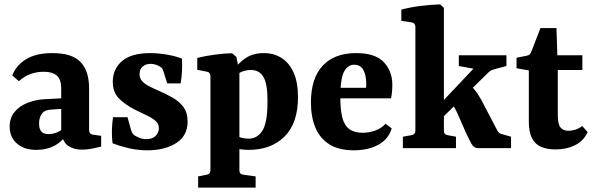

<svg xmlns="http://www.w3.org/2000/svg" viewBox="-20 -675 2702 875"><path d="M145 8Q90 8 57 -21Q24 -50 24 -98Q24 -138 46.5 -165Q69 -192 106 -206.5Q143 -221 185 -223L280 -228V-180L219 -176Q184 -175 171 -157Q158 -139 158 -113Q158 -88 168 -76Q178 -64 201 -64Q224 -64 244 -73.5Q264 -83 277 -99L287 -71Q268 -33 231 -12.5Q194 8 145 8ZM36 -331Q54 -378 99.5 -405.5Q145 -433 219 -433Q308 -433 347 -392.5Q386 -352 386 -272V-83Q386 -63 405 -61L441 -56V-7Q426 -3 401.5 2Q377 7 355 7Q317 7 292 -9.5Q267 -26 259 -69V-270Q259 -314 238.5 -331Q218 -348 180 -348Q147 -348 118.5 -337.5Q90 -327 66 -305Z M493 -22Q489 -51 490 -82Q491 -113 495 -141H561L576 -87Q581 -67 593 -58Q601 -53 615 -47Q629 -41 648 -41Q675 -41 689.5 -56Q704 -71 704 -91Q704 -111 689 -124Q674 -137 649 -149Q624 -161 593 -176Q549 -199 521.5 -227Q494 -255 494 -303Q494 -360 536 -396.5Q578 -433 666 -433Q702 -433 741.5 -426Q781 -419 809 -408Q811 -382 809.5 -352Q808 -322 803 -295H742L726 -346Q723 -357 719.5 -362.5Q716 -368 708 -372Q698 -378 687.5 -381Q677 -384 666 -384Q644 -384 630 -371.5Q616 -359 616 -337Q616 -318 628 -305Q640 -292 659.5 -282Q679 -272 702 -262Q737 -247 767.5 -229.5Q798 -212 816.5 -186.5Q835 -161 835 -121Q835 -56 783 -23Q731 10 652 10Q606 10 565 0Q524 -10 493 -22Z M883 180V129L923 121Q939 118 939 101V-327Q939 -345 924 -348L879 -357V-411Q915 -420 958.5 -426Q1002 -432 1038 -432L1057 -416L1071 -349V101Q1071 119 1088 121L1145 129V180ZM1113 8Q1098 8 1080.5 6Q1063 4 1045 -1L1051 -66Q1063 -52 1079.5 -47.5Q1096 -43 1113 -43Q1152 -43 1175.5 -79Q1199 -115 1199 -212Q1200 -289 1181.5 -322.5Q1163 -356 1124 -356Q1101 -356 1082 -348Q1063 -340 1055 -331L1044 -354Q1067 -389 1100.5 -411Q1134 -433 1183 -433Q1227 -433 1262 -411.5Q1297 -390 1317.5 -345.5Q1338 -301 1338 -232Q1338 -114 1277 -53Q1216 8 1113 8Z M1397 -208Q1397 -318 1450.5 -375.5Q1504 -433 1603 -433Q1690 -433 1729 -392Q1768 -351 1768 -288Q1768 -273 1766.5 -257Q1765 -241 1762 -227H1487V-275H1648Q1649 -280 1649 -284Q1649 -288 1649 -294Q1649 -332 1636 -356Q1623 -380 1594 -380Q1565 -380 1548 -348.5Q1531 -317 1531 -231Q1531 -175 1540 -139.5Q1549 -104 1571.5 -87Q1594 -70 1632 -70Q1662 -70 1690 -80Q1718 -90 1737 -111L1765 -90Q1751 -41 1704.5 -15.5Q1658 10 1592 10Q1525 10 1482 -16.5Q1439 -43 1418 -92Q1397 -141 1397 -208Z M1816 0V-52L1855 -59Q1873 -62 1873 -80V-552Q1873 -570 1856 -573L1809 -580V-631Q1848 -642 1897 -648Q1946 -654 1986 -655L2003 -639V-80Q2003 -62 2020 -59L2058 -52V0ZM2158 0Q2139 0 2127.5 -21.5Q2116 -43 2103 -71L2071 -144Q2064 -161 2055.5 -177Q2047 -193 2036 -206L2122 -288Q2142 -269 2156.5 -247.5Q2171 -226 2187 -194L2245 -83Q2250 -73 2255 -69Q2260 -65 2270 -63L2309 -52V0ZM1985 -128 1979 -194 2165 -391 2166 -357 2071 -374V-423H2288V-374L2246 -363Q2231 -359 2223.5 -356.5Q2216 -354 2207 -346Z M2390 -354 2334 -364V-412L2380 -421Q2390 -423 2394 -427.5Q2398 -432 2402 -441L2443 -547H2516L2520 -423H2634V-356H2522V-151Q2522 -110 2534 -94.5Q2546 -79 2571 -79Q2585 -79 2602 -84Q2619 -89 2633 -101L2658 -73Q2640 -33 2601 -13.5Q2562 6 2512 6Q2474 6 2446.5 -5.5Q2419 -17 2404.5 -45Q2390 -73 2390 -122Z"/></svg>

Font: Yrsa
Style: Bold
Weight: 700
Version: Version 2.004